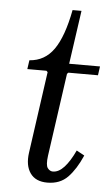

<svg xmlns="http://www.w3.org/2000/svg" viewBox="-51 -705 436 750"><g transform="rotate(5 167.5 -330.0)"><path d="M163 10Q117 10 96 -20Q75 -50 82 -100L127 -420L122 -425H47L52 -460Q112 -464 147.5 -514.5Q183 -565 203 -670H238L208 -460H329L324 -425H208L203 -420L157 -95Q152 -58 160.5 -46.5Q169 -35 181 -35Q204 -35 225.5 -58.5Q247 -82 267 -125L298 -108Q274 -53 243.5 -21.5Q213 10 163 10Z"/></g></svg>

Font: Brygada 1918
Style: Italic
Weight: 400
Italic angle: -8°
Designer: Mateusz Machalski | Borys Kosmynka | Przemek Hoffer
Foundry: NIEPODLEGLA 2018
Version: Version 3.006